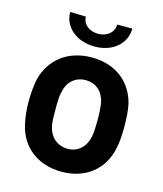

<svg xmlns="http://www.w3.org/2000/svg" viewBox="-106 -770 726 857"><g transform="rotate(15 257.0 -341.5)"><path d="M259 8C370 8 448 -56 469 -156C476 -186 478 -222 478 -258C478 -295 476 -334 469 -364C445 -459 368 -520 259 -520C149 -520 71 -459 46 -363C40 -335 36 -296 36 -256C36 -220 40 -184 47 -154C68 -56 147 8 259 8ZM112 -691C112 -621 173 -570 257 -570C340 -570 399 -621 399 -691H329C329 -654 298 -629 257 -629C216 -629 185 -654 185 -689ZM161 -256C161 -288 161 -315 167 -335C175 -382 209 -415 258 -415C307 -415 340 -384 350 -335C353 -315 355 -289 355 -256C355 -228 354 -201 350 -179C340 -131 307 -98 259 -98C209 -98 175 -130 165 -179C161 -200 161 -227 161 -256Z"/></g></svg>

Font: Vanilla Cream
Style: Bold
Weight: 700
Designer: Jeremy Tribby, Jinavaṁso
Foundry: Tribby Type
Version: Version 1.422;Glyphs 3.1.2 (3151)